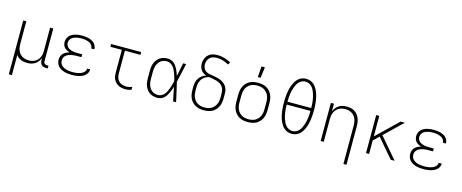

<svg xmlns="http://www.w3.org/2000/svg" viewBox="-47 -1533 6094 2532"><g transform="rotate(15 3000.0 -266.5)"><path d="M95 215V-520H137V-210Q137 -187 140.5 -164Q144 -141 153 -120Q162 -99 177 -81Q192 -63 212 -51.5Q232 -40 254.5 -35Q277 -30 300 -30Q322 -30 344 -34.5Q366 -39 385.5 -50Q405 -61 420 -77.5Q435 -94 444.5 -114Q454 -134 458 -156Q462 -178 462 -200V-520H505V-74Q505 -66 507.5 -57Q510 -48 516.5 -42Q523 -36 531.5 -33Q540 -30 549 -30H571V8H549Q532 8 515.5 3.5Q499 -1 486.5 -12.5Q474 -24 468.5 -40.5Q463 -57 463 -74V-105Q452 -79 435 -56.5Q418 -34 394 -19Q370 -4 342.5 2Q315 8 287 8Q266 8 244.5 4.5Q223 1 203 -7.5Q183 -16 166 -29.5Q149 -43 137 -60V215Z M897 8Q872 8 847.5 5.5Q823 3 799 -3.5Q775 -10 752.5 -22Q730 -34 713 -52Q696 -70 687.5 -93.5Q679 -117 679 -142Q679 -166 687 -188.5Q695 -211 711.5 -227.5Q728 -244 749.5 -254.5Q771 -265 793 -271Q774 -277 755.5 -287Q737 -297 722.5 -312Q708 -327 701.5 -347Q695 -367 695 -388Q695 -411 703 -433Q711 -455 726.5 -472Q742 -489 763 -500Q784 -511 806 -517Q828 -523 851 -525.5Q874 -528 897 -528Q919 -528 941.5 -526Q964 -524 985.5 -518.5Q1007 -513 1027.5 -503Q1048 -493 1064 -478Q1080 -463 1089.5 -442Q1099 -421 1099 -399V-395H1057V-397Q1057 -414 1048.5 -429.5Q1040 -445 1026.5 -456Q1013 -467 997 -473.5Q981 -480 964.5 -483.5Q948 -487 931 -488.5Q914 -490 897 -490Q879 -490 861.5 -488Q844 -486 827 -482Q810 -478 793.5 -470.5Q777 -463 764 -451Q751 -439 744 -422Q737 -405 737 -388Q737 -370 744.5 -353.5Q752 -337 765.5 -325.5Q779 -314 795.5 -307Q812 -300 829.5 -296Q847 -292 864.5 -291Q882 -290 900 -290H962V-251H900Q880 -251 860.5 -249.5Q841 -248 822 -243.5Q803 -239 785 -231.5Q767 -224 752 -211.5Q737 -199 729 -180.5Q721 -162 721 -143Q721 -123 729 -104.5Q737 -86 751 -73Q765 -60 783 -51.5Q801 -43 820 -38.5Q839 -34 858.5 -32Q878 -30 897 -30Q916 -30 934 -31.5Q952 -33 970 -36.5Q988 -40 1005.5 -46.5Q1023 -53 1038 -63.5Q1053 -74 1063 -90Q1073 -106 1073 -125H1115V-123Q1115 -100 1104 -78Q1093 -56 1075 -41Q1057 -26 1035.5 -16.5Q1014 -7 991 -1.5Q968 4 944.5 6Q921 8 897 8Z M1632 8Q1608 8 1584 4Q1560 0 1538.5 -10.5Q1517 -21 1499 -38Q1481 -55 1470 -76.5Q1459 -98 1455 -122Q1451 -146 1451 -170V-482H1295V-520H1705V-482H1493V-170Q1493 -142 1501.5 -114.5Q1510 -87 1529.5 -67Q1549 -47 1576.5 -38.5Q1604 -30 1632 -30Q1652 -30 1672.5 -34.5Q1693 -39 1711 -46V-8Q1693 0 1672.5 4Q1652 8 1632 8Z M2067 8Q2040 8 2013 2Q1986 -4 1963 -19Q1940 -34 1923 -56Q1906 -78 1896 -103Q1886 -128 1882.5 -155.5Q1879 -183 1879 -210V-310Q1879 -337 1882.5 -364.5Q1886 -392 1896 -417Q1906 -442 1923 -464Q1940 -486 1963 -501Q1986 -516 2013 -522Q2040 -528 2067 -528Q2090 -528 2112.5 -520Q2135 -512 2152.5 -497Q2170 -482 2183.5 -463Q2197 -444 2207.5 -423Q2218 -402 2226 -380.5Q2234 -359 2241 -337Q2250 -383 2259 -428.5Q2268 -474 2278 -520H2319Q2304 -456 2290.5 -391.5Q2277 -327 2261 -263Q2278 -198 2292 -132Q2306 -66 2321 0H2280Q2270 -47 2260.5 -94.5Q2251 -142 2241 -189Q2234 -167 2226 -144.5Q2218 -122 2208 -101Q2198 -80 2185 -60Q2172 -40 2154 -24.5Q2136 -9 2113.5 -0.5Q2091 8 2067 8ZM2067 -30Q2092 -30 2115 -43Q2138 -56 2153.5 -76Q2169 -96 2179.5 -119Q2190 -142 2198 -166Q2206 -190 2213 -214.5Q2220 -239 2225 -263Q2220 -287 2213 -311Q2206 -335 2197.5 -358.5Q2189 -382 2178.5 -404.5Q2168 -427 2152.5 -446Q2137 -465 2114.5 -477.5Q2092 -490 2067 -490Q2045 -490 2023.5 -484.5Q2002 -479 1984.5 -466Q1967 -453 1954.5 -435Q1942 -417 1934.5 -396Q1927 -375 1924 -353.5Q1921 -332 1921 -310V-210Q1921 -188 1924 -166.5Q1927 -145 1934.5 -124Q1942 -103 1954.5 -85Q1967 -67 1984.5 -54Q2002 -41 2023.5 -35.5Q2045 -30 2067 -30Z M2700 8Q2671 8 2642.5 3Q2614 -2 2588 -15.5Q2562 -29 2542 -50.5Q2522 -72 2509.5 -98Q2497 -124 2492 -152.5Q2487 -181 2487 -210V-255Q2487 -285 2493.5 -315.5Q2500 -346 2517 -371.5Q2534 -397 2559 -415Q2584 -433 2613 -443Q2591 -450 2572 -463Q2553 -476 2540 -495Q2527 -514 2521.5 -536.5Q2516 -559 2516 -582Q2516 -604 2521 -625.5Q2526 -647 2537 -666.5Q2548 -686 2564.5 -701.5Q2581 -717 2601 -726Q2621 -735 2643 -739Q2665 -743 2687 -743Q2736 -743 2783.5 -729Q2831 -715 2874 -692L2854 -658Q2816 -679 2774.5 -692Q2733 -705 2690 -705Q2664 -705 2639 -698Q2614 -691 2595.5 -674Q2577 -657 2567.5 -632.5Q2558 -608 2558 -583Q2558 -563 2564 -544Q2570 -525 2582 -510Q2594 -495 2612 -486Q2630 -477 2649 -473Q2668 -469 2687 -466.5Q2706 -464 2725.5 -460Q2745 -456 2764 -451.5Q2783 -447 2801 -440Q2819 -433 2835.5 -422.5Q2852 -412 2866 -398.5Q2880 -385 2890 -368Q2900 -351 2905.5 -332Q2911 -313 2912 -293.5Q2913 -274 2913 -255V-210Q2913 -181 2908 -152.5Q2903 -124 2890.5 -98Q2878 -72 2858 -50.5Q2838 -29 2812 -15.5Q2786 -2 2757.5 3Q2729 8 2700 8ZM2700 -30Q2723 -30 2746.5 -34.5Q2770 -39 2790.5 -50.5Q2811 -62 2827 -79.5Q2843 -97 2853 -118.5Q2863 -140 2867 -163.5Q2871 -187 2871 -210V-255Q2871 -281 2866.5 -307.5Q2862 -334 2847 -355.5Q2832 -377 2809 -391Q2786 -405 2761 -412.5Q2736 -420 2710 -424Q2684 -428 2658 -433Q2638 -429 2619.5 -420.5Q2601 -412 2585.5 -399Q2570 -386 2559 -369Q2548 -352 2541 -333.5Q2534 -315 2531.5 -295Q2529 -275 2529 -255V-210Q2529 -187 2533 -163.5Q2537 -140 2547 -118.5Q2557 -97 2573 -79.5Q2589 -62 2609.5 -50.5Q2630 -39 2653.5 -34.5Q2677 -30 2700 -30Z M3300 8Q3271 8 3242.5 3Q3214 -2 3188 -15.5Q3162 -29 3142 -50.5Q3122 -72 3109.5 -98Q3097 -124 3092 -152.5Q3087 -181 3087 -210V-310Q3087 -339 3092 -367.5Q3097 -396 3109.5 -422Q3122 -448 3142 -469.5Q3162 -491 3188 -504.5Q3214 -518 3242.5 -523Q3271 -528 3300 -528Q3329 -528 3357.5 -523Q3386 -518 3412 -504.5Q3438 -491 3458 -469.5Q3478 -448 3490.5 -422Q3503 -396 3508 -367.5Q3513 -339 3513 -310V-210Q3513 -181 3508 -152.5Q3503 -124 3490.5 -98Q3478 -72 3458 -50.5Q3438 -29 3412 -15.5Q3386 -2 3357.5 3Q3329 8 3300 8ZM3300 -30Q3323 -30 3346.5 -34.5Q3370 -39 3390.5 -50.5Q3411 -62 3427 -79.5Q3443 -97 3453 -118.5Q3463 -140 3467 -163.5Q3471 -187 3471 -210V-310Q3471 -333 3467 -356.5Q3463 -380 3453 -401.5Q3443 -423 3427 -440.5Q3411 -458 3390.5 -469.5Q3370 -481 3346.5 -485.5Q3323 -490 3300 -490Q3277 -490 3253.5 -485.5Q3230 -481 3209.5 -469.5Q3189 -458 3173 -440.5Q3157 -423 3147 -401.5Q3137 -380 3133 -356.5Q3129 -333 3129 -310V-210Q3129 -187 3133 -163.5Q3137 -140 3147 -118.5Q3157 -97 3173 -79.5Q3189 -62 3209.5 -50.5Q3230 -39 3253.5 -34.5Q3277 -30 3300 -30ZM3276 -600 3287 -748H3333L3314 -600Z M3900 8Q3870 8 3841.5 -2.5Q3813 -13 3791.5 -33.5Q3770 -54 3755 -80Q3740 -106 3729.5 -133.5Q3719 -161 3712.5 -190Q3706 -219 3702 -248.5Q3698 -278 3696.5 -308Q3695 -338 3695 -368Q3695 -397 3696.5 -427Q3698 -457 3702 -486.5Q3706 -516 3712.5 -545Q3719 -574 3729.5 -601.5Q3740 -629 3755 -655Q3770 -681 3791.5 -701.5Q3813 -722 3841.5 -732.5Q3870 -743 3900 -743Q3930 -743 3958.5 -732.5Q3987 -722 4008.5 -701.5Q4030 -681 4045 -655Q4060 -629 4070.5 -601.5Q4081 -574 4087.5 -545Q4094 -516 4098 -486.5Q4102 -457 4103.5 -427Q4105 -397 4105 -368Q4105 -338 4103.5 -308Q4102 -278 4098 -248.5Q4094 -219 4087.5 -190Q4081 -161 4070.5 -133.5Q4060 -106 4045 -80Q4030 -54 4008.5 -33.5Q3987 -13 3958.5 -2.5Q3930 8 3900 8ZM4062 -387Q4062 -411 4060.5 -435.5Q4059 -460 4056 -484.5Q4053 -509 4047.5 -533Q4042 -557 4034 -580.5Q4026 -604 4015 -626Q4004 -648 3987.5 -666Q3971 -684 3948 -694.5Q3925 -705 3900 -705Q3875 -705 3852 -694.5Q3829 -684 3812.5 -666Q3796 -648 3785 -626Q3774 -604 3766 -580.5Q3758 -557 3752.5 -533Q3747 -509 3744 -484.5Q3741 -460 3739.5 -435.5Q3738 -411 3738 -387ZM3900 -30Q3925 -30 3948 -40.5Q3971 -51 3987.5 -69Q4004 -87 4015 -109Q4026 -131 4034 -154.5Q4042 -178 4047.5 -202Q4053 -226 4056 -250.5Q4059 -275 4060.5 -299.5Q4062 -324 4062 -348H3738Q3738 -324 3739.5 -299.5Q3741 -275 3744 -250.5Q3747 -226 3752.5 -202Q3758 -178 3766 -154.5Q3774 -131 3785 -109Q3796 -87 3812.5 -69Q3829 -51 3852 -40.5Q3875 -30 3900 -30Z M4663 215V-310Q4663 -333 4659.5 -356Q4656 -379 4647 -400Q4638 -421 4623 -439Q4608 -457 4588 -468.5Q4568 -480 4545.5 -485Q4523 -490 4500 -490Q4477 -490 4454.5 -485Q4432 -480 4412 -468.5Q4392 -457 4377 -439Q4362 -421 4353 -400Q4344 -379 4340.5 -356Q4337 -333 4337 -310V0H4295V-520H4337V-415Q4348 -441 4365 -463.5Q4382 -486 4406 -501Q4430 -516 4457.5 -522Q4485 -528 4513 -528Q4540 -528 4567.5 -522Q4595 -516 4618.5 -501.5Q4642 -487 4659 -465Q4676 -443 4686.5 -417.5Q4697 -392 4701 -365Q4705 -338 4705 -310V215Z M4914 0V-520H4956V-239L5247 -520H5305L5061 -285L5305 0H5251L5032 -257L4956 -184V0Z M5697 8Q5672 8 5647.5 5.5Q5623 3 5599 -3.5Q5575 -10 5552.5 -22Q5530 -34 5513 -52Q5496 -70 5487.5 -93.5Q5479 -117 5479 -142Q5479 -166 5487 -188.5Q5495 -211 5511.5 -227.5Q5528 -244 5549.5 -254.5Q5571 -265 5593 -271Q5574 -277 5555.5 -287Q5537 -297 5522.5 -312Q5508 -327 5501.5 -347Q5495 -367 5495 -388Q5495 -411 5503 -433Q5511 -455 5526.5 -472Q5542 -489 5563 -500Q5584 -511 5606 -517Q5628 -523 5651 -525.5Q5674 -528 5697 -528Q5719 -528 5741.5 -526Q5764 -524 5785.5 -518.5Q5807 -513 5827.5 -503Q5848 -493 5864 -478Q5880 -463 5889.5 -442Q5899 -421 5899 -399V-395H5857V-397Q5857 -414 5848.5 -429.5Q5840 -445 5826.5 -456Q5813 -467 5797 -473.5Q5781 -480 5764.5 -483.5Q5748 -487 5731 -488.5Q5714 -490 5697 -490Q5679 -490 5661.5 -488Q5644 -486 5627 -482Q5610 -478 5593.5 -470.5Q5577 -463 5564 -451Q5551 -439 5544 -422Q5537 -405 5537 -388Q5537 -370 5544.5 -353.5Q5552 -337 5565.5 -325.5Q5579 -314 5595.5 -307Q5612 -300 5629.5 -296Q5647 -292 5664.5 -291Q5682 -290 5700 -290H5762V-251H5700Q5680 -251 5660.5 -249.5Q5641 -248 5622 -243.5Q5603 -239 5585 -231.5Q5567 -224 5552 -211.5Q5537 -199 5529 -180.5Q5521 -162 5521 -143Q5521 -123 5529 -104.5Q5537 -86 5551 -73Q5565 -60 5583 -51.5Q5601 -43 5620 -38.5Q5639 -34 5658.5 -32Q5678 -30 5697 -30Q5716 -30 5734 -31.5Q5752 -33 5770 -36.5Q5788 -40 5805.5 -46.5Q5823 -53 5838 -63.5Q5853 -74 5863 -90Q5873 -106 5873 -125H5915V-123Q5915 -100 5904 -78Q5893 -56 5875 -41Q5857 -26 5835.5 -16.5Q5814 -7 5791 -1.5Q5768 4 5744.5 6Q5721 8 5697 8Z"/></g></svg>

Font: Iosevka Extralight Extended
Style: Regular
Weight: 200
Width: 7
Monospace: yes
Designer: Belleve Invis
Foundry: Belleve Invis
Version: Version 32.5.0; ttfautohint (v1.8.4)